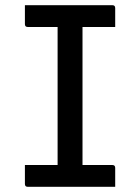

<svg xmlns="http://www.w3.org/2000/svg" viewBox="-20 -720 540 740"><path d="M424 0H87Q76 0 76 -11V-84H202V-616H87Q76 -616 76 -627V-700H413Q424 -700 424 -689V-616H298V-84H413Q424 -84 424 -73Z"/></svg>

Font: Recursive Sn Lnr St
Style: Regular
Weight: 400
Version: Version 1.079;hotconv 1.0.112;makeotfexe 2.5.65598; ttfautoh